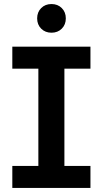

<svg xmlns="http://www.w3.org/2000/svg" viewBox="-20 -931 509 951"><path d="M299 -591V-109H428V0H41V-109H170V-591H41V-700H428V-591ZM164 -840Q164 -871 184 -891Q204 -911 235 -911Q266 -911 286 -891Q306 -871 306 -840Q306 -809 286 -789Q266 -769 235 -769Q204 -769 184 -789Q164 -809 164 -840Z"/></svg>

Font: Montserrat Alternates SemiBold
Style: Regular
Weight: 600
Designer: Julieta Ulanovsky
Foundry: Julieta Ulanovsky
Version: Version 7.200